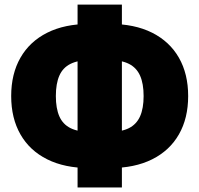

<svg xmlns="http://www.w3.org/2000/svg" viewBox="-20 -787 878 846"><path d="M374.5 -46.4Q265.1 -46.4 188 -85Q110.8 -123.5 70.1 -194.8Q29.3 -266.1 29.3 -363.8Q29.3 -461.4 70.1 -532.7Q110.8 -604 188 -642.8Q265.1 -681.6 374.5 -681.6H463.9Q573.2 -681.6 650.4 -642.8Q727.5 -604 768.3 -532.7Q809.1 -461.4 809.1 -363.8Q809.1 -266.1 768.3 -194.8Q727.5 -123.5 650.4 -85Q573.2 -46.4 463.9 -46.4ZM378.4 -205.6H460Q514.6 -205.6 548.1 -222.4Q581.5 -239.3 597.2 -274.4Q612.8 -309.6 612.8 -363.8Q612.8 -418.5 597.2 -453.6Q581.5 -488.8 548.1 -505.6Q514.6 -522.5 460 -522.5H378.4Q324.7 -522.5 290.8 -505.6Q256.8 -488.8 241.5 -453.6Q226.1 -418.5 226.1 -363.8Q226.1 -309.6 241.5 -274.4Q256.8 -239.3 290.8 -222.4Q324.7 -205.6 378.4 -205.6ZM321.8 39.1V-766.6H517.1V39.1Z"/></svg>

Font: Inter 20pt Black
Style: Regular
Weight: 900
Version: Version 4.001;git-66647c0bb